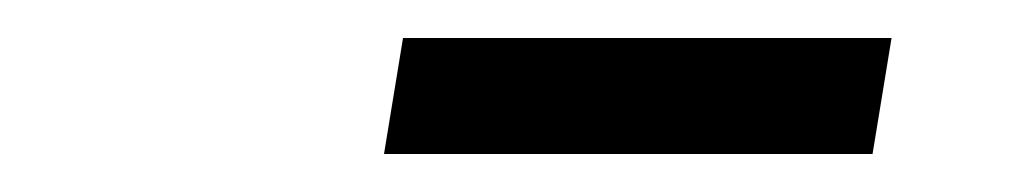

<svg xmlns="http://www.w3.org/2000/svg" viewBox="-20 -707 540 101"><path d="M182 -626 192 -687H449L439 -626Z"/></svg>

Font: Nunito Sans 10pt Condensed Medium
Style: Italic
Weight: 500
Width: 3
Italic angle: -9°
Designer: Vernon Adams
Foundry: Vernon Adams
Version: Version 3.101;gftools[0.9.27]